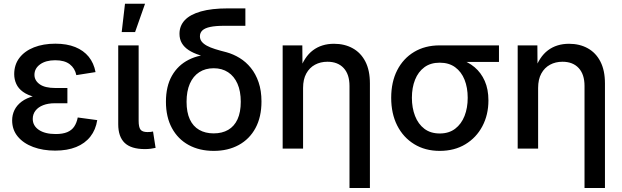

<svg xmlns="http://www.w3.org/2000/svg" viewBox="-20 -771 3226 996"><path d="M266.1 10.3Q202.6 10.3 152.1 -8.5Q101.6 -27.3 72.3 -62.5Q43 -97.7 43 -146.5Q43 -174.8 54.9 -199.7Q66.9 -224.6 92 -243.7Q117.2 -262.7 157.2 -273.2Q197.3 -283.7 252.9 -283.7H329.6V-235.4H264.6Q229.5 -235.4 203.9 -225.3Q178.2 -215.3 164.1 -197Q149.9 -178.7 149.9 -154.3Q149.9 -118.7 181.6 -97.2Q213.4 -75.7 269 -75.7Q305.2 -75.7 328.6 -85.4Q352.1 -95.2 365 -114.5Q377.9 -133.8 383.3 -161.6L484.4 -147.9Q476.6 -97.7 448.7 -62.3Q420.9 -26.9 375 -8.3Q329.1 10.3 266.1 10.3ZM255.9 -257.8Q200.2 -257.8 161.6 -267.6Q123 -277.3 99.1 -294.7Q75.2 -312 64.5 -335.7Q53.7 -359.4 53.7 -386.2Q53.7 -435.5 80.8 -470.9Q107.9 -506.3 156.2 -525.4Q204.6 -544.4 267.1 -544.4Q326.7 -544.4 370.1 -526.9Q413.6 -509.3 440.2 -476.6Q466.8 -443.8 475.6 -397L376 -381.3Q368.7 -417 341.8 -437.7Q314.9 -458.5 266.6 -458.5Q217.8 -458.5 188.2 -437.3Q158.7 -416 158.7 -382.8Q158.7 -353.5 185.8 -334Q212.9 -314.5 267.1 -314.5H329.6V-257.8Z M731.9 2.4Q660.2 2.4 626.7 -29.8Q593.3 -62 593.3 -126.5V-535.6H699.2V-144.5Q699.2 -111.8 708.7 -98.9Q718.3 -85.9 745.1 -85.9Q755.4 -85.9 762 -86.7Q768.6 -87.4 773.9 -88.9L787.1 -3.9Q776.9 -1.5 762.2 0.5Q747.6 2.4 731.9 2.4ZM611.3 -604.5 628.4 -751.5H732.4L680.7 -604.5Z M1088.9 11.7Q1014.6 11.7 958.7 -18.8Q902.8 -49.3 871.8 -106.7Q840.8 -164.1 840.8 -243.2Q840.8 -323.2 871.8 -377.9Q902.8 -432.6 958.7 -460.9Q1014.6 -489.3 1088.4 -489.3V-466.3Q1047.4 -474.6 1014.4 -485.4Q981.4 -496.1 958.5 -511.2Q935.5 -526.4 923.3 -547.1Q911.1 -567.9 911.1 -595.7Q911.1 -637.2 938.7 -666.5Q966.3 -695.8 1022.2 -711.7Q1078.1 -727.5 1161.6 -727.5H1252.9V-637.2H1143.1Q1098.6 -637.2 1070.8 -631.3Q1043 -625.5 1030 -613.3Q1017.1 -601.1 1017.1 -583Q1017.1 -566.9 1026.4 -555.2Q1035.6 -543.5 1053 -533.9Q1070.3 -524.4 1095.9 -516.4Q1121.6 -508.3 1154.8 -500Q1190.4 -490.2 1223.1 -470.2Q1255.9 -450.2 1281.2 -418.9Q1306.6 -387.7 1321.5 -344.2Q1336.4 -300.8 1336.4 -244.6Q1336.4 -164.1 1305.4 -106.7Q1274.4 -49.3 1218.5 -18.8Q1162.6 11.7 1088.9 11.7ZM1088.4 -79.1Q1132.3 -79.1 1163.8 -97.4Q1195.3 -115.7 1212.2 -152.3Q1229 -189 1229 -243.2Q1229 -297.9 1211.9 -336.7Q1194.8 -375.5 1163.3 -396.2Q1131.8 -417 1088.4 -417Q1045.4 -417 1013.7 -396.5Q981.9 -376 964.8 -336.9Q947.8 -297.9 947.8 -243.2Q947.8 -188.5 964.6 -152.1Q981.4 -115.7 1013.2 -97.4Q1044.9 -79.1 1088.4 -79.1Z M1552.2 -314.5V0H1446.3V-535.6H1548.3L1549.3 -403.8H1533.7Q1558.1 -476.1 1603.3 -510Q1648.4 -543.9 1712.9 -543.9Q1767.6 -543.9 1809.8 -520.5Q1852.1 -497.1 1875.5 -451.4Q1898.9 -405.8 1898.9 -338.4V204.1H1793V-325.2Q1793 -385.3 1762.7 -418Q1732.4 -450.7 1678.7 -450.7Q1642.6 -450.7 1614 -435.3Q1585.4 -419.9 1568.8 -389.6Q1552.2 -359.4 1552.2 -314.5Z M2261.2 11.7Q2185.5 11.7 2128.7 -23.2Q2071.8 -58.1 2040.5 -119.9Q2009.3 -181.6 2009.3 -263.7Q2009.3 -345.7 2040.5 -406.7Q2071.8 -467.8 2128.4 -501.7Q2185.1 -535.6 2260.7 -535.6H2568.4V-449.7H2343.8L2260.7 -445.8Q2213.4 -445.8 2181.4 -422.1Q2149.4 -398.4 2133.1 -357.4Q2116.7 -316.4 2116.7 -263.7Q2116.7 -211.4 2133.1 -169.4Q2149.4 -127.4 2181.4 -103Q2213.4 -78.6 2261.2 -78.6Q2309.1 -78.6 2341.3 -103.3Q2373.5 -127.9 2389.9 -169.7Q2406.2 -211.4 2406.2 -263.7Q2406.2 -316.4 2389.9 -357.4Q2373.5 -398.4 2341.3 -422.1Q2309.1 -445.8 2261.2 -445.8V-479Q2315.9 -479 2362.1 -464.8Q2408.2 -450.7 2441.9 -422.4Q2475.6 -394 2494.6 -351.1Q2513.7 -308.1 2513.7 -250Q2513.7 -175.3 2482.2 -116Q2450.7 -56.6 2394 -22.5Q2337.4 11.7 2261.2 11.7Z M2771.5 -314.5V0H2665.5V-535.6H2767.6L2768.6 -403.8H2752.9Q2777.3 -476.1 2822.5 -510Q2867.7 -543.9 2932.1 -543.9Q2986.8 -543.9 3029.1 -520.5Q3071.3 -497.1 3094.7 -451.4Q3118.2 -405.8 3118.2 -338.4V204.1H3012.2V-325.2Q3012.2 -385.3 2981.9 -418Q2951.7 -450.7 2897.9 -450.7Q2861.8 -450.7 2833.3 -435.3Q2804.7 -419.9 2788.1 -389.6Q2771.5 -359.4 2771.5 -314.5Z"/></svg>

Font: Inter 20pt Medium
Style: Regular
Weight: 500
Version: Version 4.001;git-66647c0bb